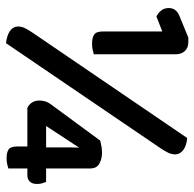

<svg xmlns="http://www.w3.org/2000/svg" viewBox="-24 -634 663 656"><g transform="rotate(90 308.0 -305.5)"><path d="M87 -528 36 -508Q25 -513 16 -523.5Q7 -534 7 -550Q7 -564 14.5 -573Q22 -582 35 -587L108 -617H123Q143 -617 154 -605Q165 -593 165 -573V-294Q159 -292 149 -290Q139 -288 129 -288Q109 -288 98 -295Q87 -302 87 -325ZM480 -67H348Q337 -72 330 -82.5Q323 -93 323 -108Q323 -130 335 -146L460 -316Q468 -318 479 -320Q490 -322 502 -322Q522 -322 538.5 -313Q555 -304 555 -282V-131H601Q603 -126 605.5 -118.5Q608 -111 608 -100Q608 -83 599.5 -75Q591 -67 579 -67H555V-2Q549 0 540 2Q531 4 520 4Q500 4 490 -3Q480 -10 480 -32ZM483 -182Q483 -193 483 -210Q483 -227 484 -244L410 -131H483ZM451 -613Q476 -611 491 -600.5Q506 -590 507 -573Q507 -560 501.5 -548.5Q496 -537 486 -522L127 6Q101 3 86 -7Q71 -17 70 -34Q70 -47 75.5 -58.5Q81 -70 92 -86Z"/></g></svg>

Font: Baloo Tammudu 2 SemiBold
Style: Regular
Weight: 600
Designer: Maithili Shingre, Omkar Shende and Ek Type
Foundry: Ek Type
Version: Version 1.640;hotconv 1.0.111;makeotfexe 2.5.65597; ttfautoh